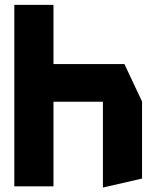

<svg xmlns="http://www.w3.org/2000/svg" viewBox="-20 -790 669 814"><path d="M40.7 0V-769.5H206.7V0ZM416.3 4.9V-358.7H582.2V-33L417.3 4.9ZM206.7 -358.7V-518.5H507.4L582.2 -359.7V-358.7Z"/></svg>

Font: Foldit Thin
Style: Regular
Weight: 100
Designer: Sophia Tai
Foundry: Sophia Tai
Version: Version 1.003